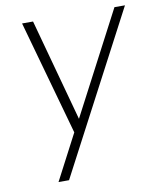

<svg xmlns="http://www.w3.org/2000/svg" viewBox="-80 -563 683 827"><g transform="rotate(-10 261.5 -150.0)"><path d="M213 1 73 -500H121L243 -53L477 -500H523L155 200H109Z"/></g></svg>

Font: Retni Sans Light
Style: Italic
Weight: 300
Italic angle: -8°
Designer: Vitaly Kuzmin
Foundry: ParaType Ltd.
Version: Version 1.00;June 10, 2019;FontCreator 11.5.0.2425 64-bit; t